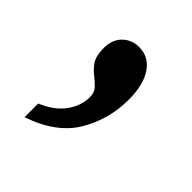

<svg xmlns="http://www.w3.org/2000/svg" viewBox="-94 -188 407 407"><g transform="rotate(45 109.0 15.5)"><path d="M34 113Q68 99 85 75.5Q102 52 102 26Q102 12 94 3.5Q86 -5 75.5 -13Q65 -21 57 -33Q49 -45 49 -68Q49 -94 64 -108.5Q79 -123 101 -123Q130 -123 147 -98Q164 -73 164 -28Q164 31 134.5 80.5Q105 130 34 154Z"/></g></svg>

Font: Noto Serif ExtraCondensed Medium
Style: Regular
Weight: 500
Width: 2
Designer: Monotype Design Team
Foundry: Monotype Imaging Inc.
Version: Version 2.015